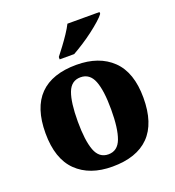

<svg xmlns="http://www.w3.org/2000/svg" viewBox="-139 -876 907 995"><g transform="rotate(-20 314.0 -378.0)"><path d="M312 10Q187 10 115.5 -60Q44 -130 44 -271Q44 -411 112.5 -480.5Q181 -550 315 -550Q440 -550 512 -480.5Q584 -411 584 -271Q584 -130 515 -60Q446 10 312 10ZM314 -57Q365 -57 385.5 -111.5Q406 -166 406 -271Q406 -376 385 -429Q364 -482 313 -482Q262 -482 242 -429Q222 -376 222 -271Q222 -166 242.5 -111.5Q263 -57 314 -57ZM244 -619Q259 -638 278.5 -664Q298 -690 316 -717Q334 -744 345 -766H522V-756Q513 -743 490.5 -723Q468 -703 439 -681Q410 -659 379.5 -639.5Q349 -620 324 -606H244Z"/></g></svg>

Font: Noto Serif Telugu ExtraBold
Style: Regular
Weight: 800
Designer: Jelle Bosma - Monotype Design Team
Foundry: Monotype Imaging Inc.
Version: Version 2.005; ttfautohint (v1.8.4.7-5d5b)